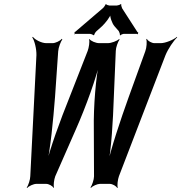

<svg xmlns="http://www.w3.org/2000/svg" viewBox="-20 -929 915 970"><path d="M555 -437 565 -672C565 -688 576 -719 584 -729L582 -732C572 -722 542 -711 525 -711H481C464 -711 438 -722 432 -732L430 -729C434 -719 429 -688 423 -672L331 -437C285 -323 231 -176 211 -88H215C235 -176 249 -324 258 -439L274 -670C275 -688 287 -720 295 -730L292 -733C284 -722 259 -711 246 -711H214C190 -711 157 -728 146 -743L143 -740C154 -725 165 -682 164 -650L133 -39C133 -23 123 9 115 18L117 21C125 11 150 0 163 0H214C226 0 247 11 250 20L253 18C249 8 253 -22 259 -38L364 -277C414 -390 468 -539 487 -627H483C464 -539 452 -390 454 -277L455 -38C455 -22 445 8 437 18L440 20C447 11 472 0 484 0H535C548 0 568 11 572 21L575 18C571 9 575 -23 581 -39L816 -650C829 -682 858 -725 875 -740L874 -743C857 -728 816 -711 792 -711H760C747 -711 726 -722 722 -733L719 -730C723 -720 721 -688 714 -670L630 -438C589 -324 539 -175 521 -88H525C543 -175 551 -323 555 -437ZM675 -766 597 -887C596 -891 590 -904 593 -907L591 -909C588 -905 574 -901 570 -901H533C529 -901 517 -905 516 -908L513 -907C513 -904 504 -891 500 -888L361 -769C360 -768 359 -768 358 -768C358 -768 356 -765 356 -765C356 -764 357 -763 358 -762C358 -760 356 -758 355 -757L356 -755C357 -756 359 -758 361 -758H435C439 -758 450 -754 451 -751L456 -752C455 -755 463 -768 467 -771L496 -797C512 -812 538 -845 541 -861H537C534 -845 546 -811 558 -797L580 -772C582 -768 588 -755 585 -752L588 -750C590 -754 602 -758 606 -758H674C675 -758 674 -756 675 -755L678 -758C677 -759 677 -760 677 -761C677 -762 677 -762 678 -763V-766Z"/></svg>

Font: Asimov
Style: EdgeExtremeIt
Weight: 500
Designer: Google
Version: Version 2.000980: 2014